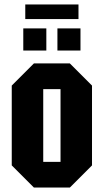

<svg xmlns="http://www.w3.org/2000/svg" viewBox="-20 -846 468 866"><path d="M33 -100V-460L133 -560H295L395 -460V-100L295 0H133ZM175 -116H253V-444H175ZM85 -618V-718H189V-618ZM239 -618V-718H343V-618ZM94 -760V-826H334V-760Z"/></svg>

Font: Tektur Condensed SemiBold
Style: Regular
Weight: 600
Width: 3
Designer: Adam Jagosz
Foundry: Adam Jagosz
Version: Version 1.005;gftools[0.9.30]